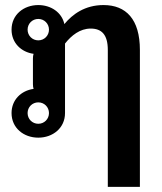

<svg xmlns="http://www.w3.org/2000/svg" viewBox="-20 -528 632 748"><path d="M129.2 -454.2C152.5 -454.2 170.8 -435.8 170.8 -412.5C170.8 -389.2 152.5 -370.8 129.2 -370.8C105.8 -370.8 87.5 -389.2 87.5 -412.5C87.5 -435.8 105.8 -454.2 129.2 -454.2ZM129.2 -129.2C152.5 -129.2 170.8 -110.8 170.8 -87.5C170.8 -64.2 152.5 -45.8 129.2 -45.8C105.8 -45.8 87.5 -64.2 87.5 -87.5C87.5 -110.8 105.8 -129.2 129.2 -129.2ZM110.8 -318.3C109.2 -313.3 108.3 -307.5 108.3 -300V-250V-200C108.3 -192.5 109.2 -186.7 110.8 -181.7C62.5 -175 25 -139.2 25 -87.5C25 -29.2 72.5 8.3 129.2 8.3C185.8 8.3 233.3 -29.2 233.3 -87.5V-250V-358.3C258.3 -390 291.7 -416.7 333.3 -416.7C375.8 -416.7 400 -393.3 400 -333.3V200H525V-333.3C525 -453.3 470.8 -508.3 383.3 -508.3C310.8 -508.3 262.5 -472.5 230.8 -434.2C220.8 -480 178.3 -508.3 129.2 -508.3C72.5 -508.3 25 -470.8 25 -412.5C25 -360.8 62.5 -325 110.8 -318.3Z"/></svg>

Font: BoonHome
Style: Bold
Weight: 700
Designer: Sungsit Sawaiwan
Foundry: Sungsit Sawaiwan
Version: Version 0.2